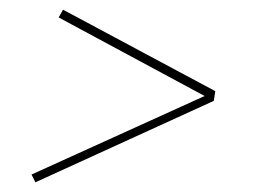

<svg xmlns="http://www.w3.org/2000/svg" viewBox="-20 -538 540 396"><path d="M53 -162 45 -178 402 -340 101 -502 110 -518 424 -350 421 -330Z"/></svg>

Font: Iosevka Slab Thin Oblique
Style: Regular
Weight: 100
Italic angle: -9°
Monospace: yes
Designer: Belleve Invis
Foundry: Belleve Invis
Version: Version 11.1.0; ttfautohint (v1.8.3)